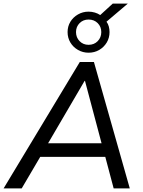

<svg xmlns="http://www.w3.org/2000/svg" viewBox="-44 -1051 797 1071"><path d="M-24 0 401 -705H480L680 0H590L538 -196L571 -176H148L191 -194L77 0ZM428 -600 215 -236 193 -252H551L527 -235L430 -600ZM450 -757Q418 -757 391 -772.5Q364 -788 348.5 -814Q333 -840 333 -872Q333 -904 348.5 -929.5Q364 -955 391 -970.5Q418 -986 450 -986Q468 -986 485 -981Q502 -976 515 -967L585 -1031H669L550 -930Q559 -918 563 -903Q567 -888 567 -872Q567 -840 551.5 -814Q536 -788 509.5 -772.5Q483 -757 450 -757ZM450 -801Q481 -801 501 -821.5Q521 -842 521 -872Q521 -902 501 -922Q481 -942 450 -942Q420 -942 400 -922Q380 -902 380 -872Q380 -842 400 -821.5Q420 -801 450 -801Z"/></svg>

Font: Nunito Sans 12pt Medium
Style: Italic
Weight: 500
Italic angle: -9°
Designer: Vernon Adams
Foundry: Vernon Adams
Version: Version 3.101;gftools[0.9.27]